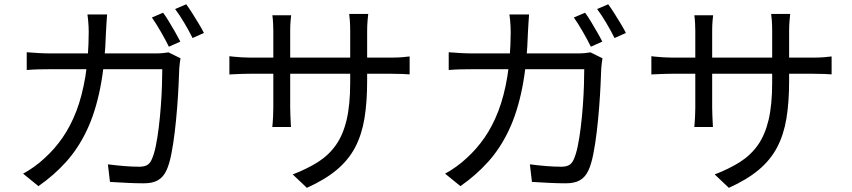

<svg xmlns="http://www.w3.org/2000/svg" viewBox="-20 -844 4040 910"><path d="M753 -783.8Q766 -766.4 780.8 -741.8Q795.6 -717.2 810 -692.2Q824.4 -667.2 834.7 -646.8L780.5 -622.6Q765.7 -653 742.8 -692.8Q719.9 -732.6 699.9 -761ZM862.6 -823.8Q876.2 -805.5 891.8 -780.6Q907.4 -755.7 922.3 -731.2Q937.2 -706.7 946.5 -687.8L892.7 -663.7Q876.5 -696.5 853.9 -734.8Q831.3 -773.1 810 -801.1ZM487.6 -775.4Q486.2 -758.6 484.8 -735.4Q483.4 -712.2 482.4 -694.2Q477.8 -541.1 454.9 -426.5Q432.1 -311.9 391.6 -226.5Q351.2 -141.1 293.7 -77.2Q236.1 -13.2 162.2 38.2L89.5 -20.9Q113.5 -33.6 141.4 -53.5Q169.3 -73.4 191.7 -94.7Q238.7 -137 276.6 -191.7Q314.5 -246.4 341.9 -317.5Q369.2 -388.6 384.6 -481.2Q399.9 -573.9 400.5 -692.4Q400.5 -704 399.8 -718.9Q399.1 -733.7 397.7 -748.8Q396.4 -764 394.4 -775.4ZM835.4 -567.8Q833.4 -555.1 831.8 -541.9Q830.2 -528.7 829.6 -518.9Q828.6 -490.3 826.4 -441.7Q824.2 -393 819.7 -335.2Q815.2 -277.4 808.4 -219.8Q801.6 -162.2 792 -113.7Q782.4 -65.2 768.8 -36.2Q754 -4.4 728.7 10.2Q703.5 24.8 661.7 24.8Q624.2 24.8 582.1 22.7Q539.9 20.6 501.2 18.2L491.4 -65.1Q531.9 -59.9 570.2 -56.8Q608.5 -53.8 640.2 -53.8Q661.9 -53.8 676 -60.9Q690 -68.1 698.3 -86.5Q709.5 -109.6 718 -149.9Q726.4 -190.2 732.4 -239.8Q738.5 -289.4 742.3 -340.7Q746.1 -392 747.6 -437.8Q749.1 -483.6 749.1 -516H222.1Q192.4 -516 163.1 -515.3Q133.8 -514.6 106.7 -512.2V-596.4Q133.1 -594.2 163 -592.5Q192.9 -590.8 221.5 -590.8H715.3Q735.5 -590.8 750.9 -592.2Q766.3 -593.6 778.7 -595.8Z M1720.1 -459.4Q1720.1 -359.5 1707.3 -282.2Q1694.5 -205 1663 -145.2Q1631.4 -85.5 1575.8 -38.9Q1520.2 7.6 1434.5 46.2L1367.3 -17.3Q1435.6 -43.5 1486.7 -75.8Q1537.7 -108.2 1571.8 -156.2Q1605.9 -204.3 1622.9 -276.1Q1639.8 -347.9 1639.8 -453V-696Q1639.8 -725.8 1638 -748.2Q1636.2 -770.5 1635 -777.9H1725.3Q1724.5 -770.5 1722.3 -748.2Q1720.1 -725.8 1720.1 -696ZM1359.9 -771.6Q1359.1 -764.6 1357.2 -744.9Q1355.4 -725.2 1355.4 -699.3V-332.6Q1355.4 -314.7 1356.4 -295.4Q1357.4 -276 1358 -261.6Q1358.7 -247.3 1359.1 -242.2H1270.6Q1271.4 -247.3 1272.4 -261.3Q1273.4 -275.4 1274.4 -294.8Q1275.4 -314.1 1275.4 -332.6V-699Q1275.4 -715.5 1274.3 -735.1Q1273.3 -754.8 1270.9 -771.6ZM1067.2 -577.6Q1071.9 -576.9 1087.6 -575.3Q1103.3 -573.7 1124.9 -572.3Q1146.5 -570.9 1167.4 -570.9H1829.8Q1863.4 -570.9 1887.4 -572.9Q1911.4 -574.9 1921.5 -576.5V-491.5Q1913.3 -492.3 1888.4 -493.4Q1863.4 -494.5 1830.2 -494.5H1167.4Q1145.9 -494.5 1125 -493.7Q1104.1 -492.9 1088.6 -492.2Q1073.1 -491.5 1067.2 -491.1Z M2753 -783.8Q2766 -766.4 2780.8 -741.8Q2795.6 -717.2 2810 -692.2Q2824.4 -667.2 2834.7 -646.8L2780.5 -622.6Q2765.7 -653 2742.8 -692.8Q2719.9 -732.6 2699.9 -761ZM2862.6 -823.8Q2876.2 -805.5 2891.8 -780.6Q2907.4 -755.7 2922.3 -731.2Q2937.2 -706.7 2946.5 -687.8L2892.7 -663.7Q2876.5 -696.5 2853.9 -734.8Q2831.3 -773.1 2810 -801.1ZM2487.6 -775.4Q2486.2 -758.6 2484.8 -735.4Q2483.4 -712.2 2482.4 -694.2Q2477.8 -541.1 2454.9 -426.5Q2432.1 -311.9 2391.6 -226.5Q2351.2 -141.1 2293.7 -77.2Q2236.1 -13.2 2162.2 38.2L2089.5 -20.9Q2113.5 -33.6 2141.4 -53.5Q2169.3 -73.4 2191.7 -94.7Q2238.7 -137 2276.6 -191.7Q2314.5 -246.4 2341.9 -317.5Q2369.2 -388.6 2384.6 -481.2Q2399.9 -573.9 2400.5 -692.4Q2400.5 -704 2399.8 -718.9Q2399.1 -733.7 2397.7 -748.8Q2396.4 -764 2394.4 -775.4ZM2835.4 -567.8Q2833.4 -555.1 2831.8 -541.9Q2830.2 -528.7 2829.6 -518.9Q2828.6 -490.3 2826.4 -441.7Q2824.2 -393 2819.7 -335.2Q2815.2 -277.4 2808.4 -219.8Q2801.6 -162.2 2792 -113.7Q2782.4 -65.2 2768.8 -36.2Q2754 -4.4 2728.7 10.2Q2703.5 24.8 2661.7 24.8Q2624.2 24.8 2582.1 22.7Q2539.9 20.6 2501.2 18.2L2491.4 -65.1Q2531.9 -59.9 2570.2 -56.8Q2608.5 -53.8 2640.2 -53.8Q2661.9 -53.8 2676 -60.9Q2690 -68.1 2698.3 -86.5Q2709.5 -109.6 2718 -149.9Q2726.4 -190.2 2732.4 -239.8Q2738.5 -289.4 2742.3 -340.7Q2746.1 -392 2747.6 -437.8Q2749.1 -483.6 2749.1 -516H2222.1Q2192.4 -516 2163.1 -515.3Q2133.8 -514.6 2106.7 -512.2V-596.4Q2133.1 -594.2 2163 -592.5Q2192.9 -590.8 2221.5 -590.8H2715.3Q2735.5 -590.8 2750.9 -592.2Q2766.3 -593.6 2778.7 -595.8Z M3720.1 -459.4Q3720.1 -359.5 3707.3 -282.2Q3694.5 -205 3663 -145.2Q3631.4 -85.5 3575.8 -38.9Q3520.2 7.6 3434.5 46.2L3367.3 -17.3Q3435.6 -43.5 3486.7 -75.8Q3537.7 -108.2 3571.8 -156.2Q3605.9 -204.3 3622.9 -276.1Q3639.8 -347.9 3639.8 -453V-696Q3639.8 -725.8 3638 -748.2Q3636.2 -770.5 3635 -777.9H3725.3Q3724.5 -770.5 3722.3 -748.2Q3720.1 -725.8 3720.1 -696ZM3359.9 -771.6Q3359.1 -764.6 3357.2 -744.9Q3355.4 -725.2 3355.4 -699.3V-332.6Q3355.4 -314.7 3356.4 -295.4Q3357.4 -276 3358 -261.6Q3358.7 -247.3 3359.1 -242.2H3270.6Q3271.4 -247.3 3272.4 -261.3Q3273.4 -275.4 3274.4 -294.8Q3275.4 -314.1 3275.4 -332.6V-699Q3275.4 -715.5 3274.3 -735.1Q3273.3 -754.8 3270.9 -771.6ZM3067.2 -577.6Q3071.9 -576.9 3087.6 -575.3Q3103.3 -573.7 3124.9 -572.3Q3146.5 -570.9 3167.4 -570.9H3829.8Q3863.4 -570.9 3887.4 -572.9Q3911.4 -574.9 3921.5 -576.5V-491.5Q3913.3 -492.3 3888.4 -493.4Q3863.4 -494.5 3830.2 -494.5H3167.4Q3145.9 -494.5 3125 -493.7Q3104.1 -492.9 3088.6 -492.2Q3073.1 -491.5 3067.2 -491.1Z"/></svg>

Font: Noto Sans TC Thin
Style: Regular
Weight: 100
Designer: Ryoko NISHIZUKA 西塚涼子 (kana, bopomofo & ideographs); Paul D. Hunt (Latin, Greek & Cyrillic); Sandoll Communications 산돌커뮤니
Foundry: Adobe
Version: Version 2.004-H2;hotconv 1.0.118;makeotfexe 2.5.65603